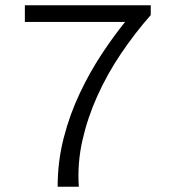

<svg xmlns="http://www.w3.org/2000/svg" viewBox="-20 -706 655 726"><path d="M198 0Q198 -96 221 -185Q244 -274 282 -354Q320 -434 365 -502Q410 -570 453 -623H74V-686H550V-649Q490 -581 438 -504Q386 -427 348.5 -344Q311 -261 291.5 -174.5Q272 -88 278 0Z"/></svg>

Font: Chivo ExtraLight
Style: Regular
Weight: 250
Designer: Hector Gatti
Foundry: Omnibus-Type
Version: Version 2.002